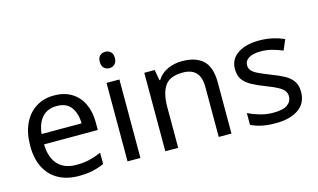

<svg xmlns="http://www.w3.org/2000/svg" viewBox="-88 -997 2096 1267"><g transform="rotate(-15 959.5 -363.5)"><path d="M292 -546Q361 -546 410.5 -516Q460 -486 486.5 -431.5Q513 -377 513 -304V-251H146Q148 -160 192.5 -112.5Q237 -65 317 -65Q368 -65 407.5 -74.5Q447 -84 489 -102V-25Q448 -7 408 1.5Q368 10 313 10Q237 10 178.5 -21Q120 -52 87.5 -113.5Q55 -175 55 -264Q55 -352 84.5 -415Q114 -478 167.5 -512Q221 -546 292 -546ZM291 -474Q228 -474 191.5 -433.5Q155 -393 148 -321H421Q420 -389 389 -431.5Q358 -474 291 -474Z M694 -737Q714 -737 729.5 -723.5Q745 -710 745 -681Q745 -653 729.5 -639Q714 -625 694 -625Q672 -625 657 -639Q642 -653 642 -681Q642 -710 657 -723.5Q672 -737 694 -737ZM737 -536V0H649V-536Z M1165 -546Q1261 -546 1310 -499.5Q1359 -453 1359 -349V0H1272V-343Q1272 -472 1152 -472Q1063 -472 1029 -422Q995 -372 995 -278V0H907V-536H978L991 -463H996Q1022 -505 1068 -525.5Q1114 -546 1165 -546Z M1874 -148Q1874 -70 1816 -30Q1758 10 1660 10Q1604 10 1563.5 1Q1523 -8 1492 -24V-104Q1524 -88 1569.5 -74.5Q1615 -61 1662 -61Q1729 -61 1759 -82.5Q1789 -104 1789 -140Q1789 -160 1778 -176Q1767 -192 1738.5 -208Q1710 -224 1657 -244Q1605 -264 1568 -284Q1531 -304 1511 -332Q1491 -360 1491 -404Q1491 -472 1546.5 -509Q1602 -546 1692 -546Q1741 -546 1783.5 -536.5Q1826 -527 1863 -510L1833 -440Q1799 -454 1762 -464Q1725 -474 1686 -474Q1632 -474 1603.5 -456.5Q1575 -439 1575 -409Q1575 -387 1588 -371.5Q1601 -356 1631.5 -341.5Q1662 -327 1713 -307Q1764 -288 1800 -268Q1836 -248 1855 -219.5Q1874 -191 1874 -148Z"/></g></svg>

Font: Noto Sans Old Permic
Style: Regular
Weight: 400
Designer: Monotype Design Team
Foundry: Monotype Imaging Inc.
Version: Version 2.001; ttfautohint (v1.8.4.7-5d5b)